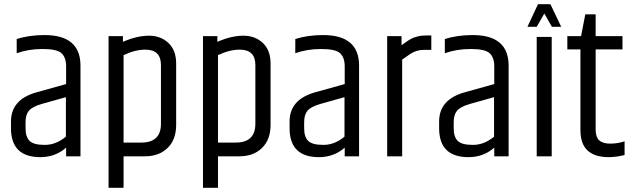

<svg xmlns="http://www.w3.org/2000/svg" viewBox="-20 -740 2992 909"><path d="M101 -162V-132Q101 -92 120 -73Q139 -54 192 -54Q245 -54 292 -93V-280L178 -248Q133 -235 117 -216Q101 -197 101 -162ZM191 -574Q361 -574 361 -429V0H293V-41Q242 4 171 4Q32 4 32 -133V-165Q32 -269 153 -303L293 -342V-429Q292 -470 270 -489Q248 -508 181.5 -508Q115 -508 59 -488V-555Q116 -574 191 -574Z M742 -432Q742 -505 668 -505Q620 -505 565 -479V-65H649Q742 -65 742 -154ZM562 -542Q629 -571 685 -571Q741 -571 777.5 -536.5Q814 -502 814 -439V-149Q814 -79 773.5 -39.5Q733 0 666 0H565V149H494V-569H562Z M1189 -432Q1189 -505 1115 -505Q1067 -505 1012 -479V-65H1096Q1189 -65 1189 -154ZM1009 -542Q1076 -571 1132 -571Q1188 -571 1224.5 -536.5Q1261 -502 1261 -439V-149Q1261 -79 1220.5 -39.5Q1180 0 1113 0H1012V149H941V-569H1009Z M1420 -162V-132Q1420 -92 1439 -73Q1458 -54 1511 -54Q1564 -54 1611 -93V-280L1497 -248Q1452 -235 1436 -216Q1420 -197 1420 -162ZM1510 -574Q1680 -574 1680 -429V0H1612V-41Q1561 4 1490 4Q1351 4 1351 -133V-165Q1351 -269 1472 -303L1612 -342V-429Q1611 -470 1589 -489Q1567 -508 1500.5 -508Q1434 -508 1378 -488V-555Q1435 -574 1510 -574Z M1997 -572H2022V-504H1988Q1952 -504 1923 -485Q1914 -479 1884 -458V0H1813V-569H1881V-526Q1884 -528 1896.5 -537Q1909 -546 1911.5 -547.5Q1914 -549 1924.5 -555Q1935 -561 1940.5 -562.5Q1946 -564 1956 -567Q1971 -572 1997 -572Z M2128 -162V-132Q2128 -92 2147 -73Q2166 -54 2219 -54Q2272 -54 2319 -93V-280L2205 -248Q2160 -235 2144 -216Q2128 -197 2128 -162ZM2218 -574Q2388 -574 2388 -429V0H2320V-41Q2269 4 2198 4Q2059 4 2059 -133V-165Q2059 -269 2180 -303L2320 -342V-429Q2319 -470 2297 -489Q2275 -508 2208.5 -508Q2142 -508 2086 -488V-555Q2143 -574 2218 -574Z M2586 -720 2637 -613H2593L2557 -676L2521 -613H2477L2527 -720ZM2521 0V-565H2592V0Z M2800 -672V-569H2927V-506H2800V-126Q2800 -91 2817 -75.5Q2834 -60 2869 -60Q2904 -60 2937 -71V-6Q2897 4 2862 4Q2728 4 2728 -123V-506H2666V-569H2731L2751 -672Z"/></svg>

Font: Khand
Style: Regular
Weight: 400
Designer: Devanagari: Sanchit Sawaria, Jyotish Sonowal; Latin: Satya Rajpurohit
Foundry: Indian Type Foundry
Version: Version 1.100;PS 1.0;hotconv 1.0.78;makeotf.lib2.5.61930; tt